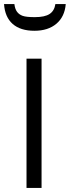

<svg xmlns="http://www.w3.org/2000/svg" viewBox="-32 -922 343 942"><path d="M98.1 0V-634.3H171.9V0ZM136.7 -771Q68.4 -771 30.3 -804.4Q-7.8 -837.9 -12.2 -901.9H38.6Q41.5 -877.9 51.5 -864.3Q61.5 -850.6 79.3 -844.2Q97.2 -837.9 138.7 -837.9Q188 -837.9 211.4 -853.5Q234.9 -869.1 239.7 -901.9H290.5Q285.6 -840.3 244.9 -805.7Q204.1 -771 136.7 -771Z"/></svg>

Font: XL-Viking
Style: Regular
Weight: 400
Foundry: Ascender Corporation
Version: Version 1.10 March 23, 2015